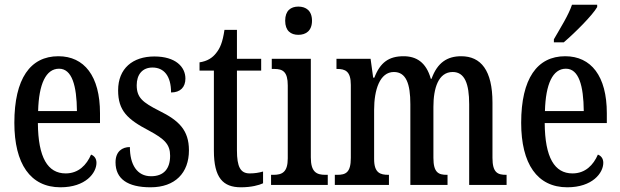

<svg xmlns="http://www.w3.org/2000/svg" viewBox="-20 -786 2636 816"><path d="M237 10C344 10 390 -51 390 -94C390 -113 380 -124 367 -129C348 -85 314 -49 259 -49C183 -49 142 -116 141 -263H405V-305C405 -463 338 -547 228 -547C109 -547 41 -452 41 -264C41 -90 109 10 237 10ZM307 -314H142C145 -429 175 -494 231 -494C286 -494 306 -422 307 -314Z M620 10C724 10 783 -51 783 -147C783 -233 740 -274 657 -315C586 -351 561 -371 561 -424C561 -469 585 -499 628 -499C677 -499 707 -463 707 -393C747 -393 768 -416 768 -452C768 -502 726 -546 636 -546C544 -546 482 -495 482 -402C482 -316 521 -279 613 -231C680 -195 703 -172 703 -124C703 -70 677 -37 622 -37C562 -37 532 -87 532 -161C500 -161 471 -143 471 -96C471 -26 522 10 620 10Z M1004 10C1048 10 1081 1 1098 -7V-57C1080 -52 1063 -49 1041 -49C1002 -49 987 -77 987 -147V-486H1090V-536H987V-659H934C926 -605 915 -581 899 -561C883 -540 861 -526 828 -521V-486H889V-146C889 -30 928 10 1004 10Z M1248 -638C1280 -638 1306 -655 1306 -698C1306 -741 1280 -758 1248 -758C1216 -758 1192 -741 1192 -698C1192 -655 1216 -638 1248 -638ZM1132 0H1373V-43H1363C1325 -43 1301 -55 1301 -117V-536H1135V-493H1146C1182 -493 1203 -481 1203 -423V-113C1203 -54 1179 -43 1142 -43H1132Z M1403 0H1633V-43H1631C1596 -43 1570 -51 1570 -110V-319C1570 -404 1594 -480 1654 -480C1706 -480 1724 -430 1724 -343V0H1882V-43H1879C1844 -43 1822 -52 1822 -115V-332C1822 -411 1843 -480 1904 -480C1955 -480 1974 -430 1974 -343V0H2133V-43H2131C2095 -43 2073 -52 2073 -115V-350C2073 -487 2024 -547 1940 -547C1882 -547 1839 -521 1814 -451H1811C1791 -522 1749 -547 1695 -547C1633 -547 1596 -521 1571 -456H1566L1555 -536H1410V-493H1412C1447 -493 1471 -484 1471 -425V-115C1471 -52 1449 -43 1413 -43H1403Z M2334 -619V-606H2376C2425 -648 2498 -721 2518 -756V-766H2411C2396 -721 2362 -668 2334 -619ZM2391 10C2498 10 2544 -51 2544 -94C2544 -113 2534 -124 2521 -129C2502 -85 2468 -49 2413 -49C2337 -49 2296 -116 2295 -263H2559V-305C2559 -463 2492 -547 2382 -547C2263 -547 2195 -452 2195 -264C2195 -90 2263 10 2391 10ZM2461 -314H2296C2299 -429 2329 -494 2385 -494C2440 -494 2460 -422 2461 -314Z"/></svg>

Font: Noto Serif Georgian ExtraCondensed Medium
Style: Regular
Weight: 500
Width: 2
Designer: Monotype Design Team, Akaki Razmadze
Foundry: Google LLC
Version: Version 2.003